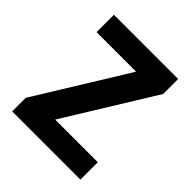

<svg xmlns="http://www.w3.org/2000/svg" viewBox="-157 -642 742 742"><g transform="rotate(45 214.0 -271.0)"><path d="M400 0V-95H167L392 -460V-542H41V-447H257L27 -74V0Z"/></g></svg>

Font: Noto Sans Gurmukhi SemiCondensed SemiBold
Style: Regular
Weight: 600
Width: 4
Designer: Jelle Bosma - Monotype Design Team
Foundry: Monotype Imaging Inc.
Version: Version 2.004